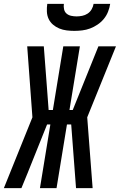

<svg xmlns="http://www.w3.org/2000/svg" viewBox="-56 -975 621 995"><path d="M424 0H338L313 -330H291L237 0H151L205 -330H188L87 -78L55 0H-36L112 -367L85 -735H171L187 -525L196 -405H218L272 -735H358L304 -405H321L454 -735H545L396 -367ZM329 -815Q309 -815 289 -817.5Q269 -820 251 -827.5Q233 -835 218.5 -847.5Q204 -860 196 -877Q188 -894 187 -914.5Q186 -935 189 -955H275Q273 -941 276 -927Q279 -913 289 -904.5Q299 -896 313 -893Q327 -890 341 -890Q355 -890 370 -893Q385 -896 398 -904.5Q411 -913 419 -927Q427 -941 429 -955H515Q512 -935 504 -914.5Q496 -894 482 -877Q468 -860 449.5 -847.5Q431 -835 411 -827.5Q391 -820 370 -817.5Q349 -815 329 -815Z"/></svg>

Font: Iosevka Term Curly SmBd Obl
Style: Regular
Weight: 600
Italic angle: -9°
Designer: Belleve Invis
Foundry: Belleve Invis
Version: Version 32.3.0